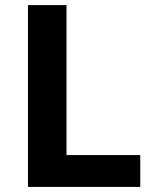

<svg xmlns="http://www.w3.org/2000/svg" viewBox="-20 -734 605 754"><path d="M89.8 0V-713.9H241.2V-125H530.8V0Z"/></svg>

Font: CAA NEO Sans
Style: Bold
Weight: 700
Version: Version 1.10